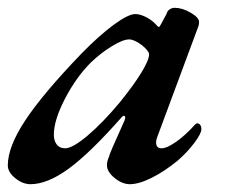

<svg xmlns="http://www.w3.org/2000/svg" viewBox="-38 -458 583 492"><path d="M-18 -34Q-18 -82 27 -150Q72 -218 171 -321Q217 -368 254 -395Q291 -422 309 -422Q319 -422 332.5 -416Q346 -410 358 -399Q367 -389 368 -389Q370 -389 371 -390Q372 -391 374 -395Q379 -405 384.5 -414.5Q390 -424 390 -426Q392 -431 397.5 -434.5Q403 -438 410 -438Q429 -438 450.5 -425.5Q472 -413 472 -402Q472 -393 469 -387L365 -107Q362 -100 362 -93Q362 -78 376 -78Q390 -78 414.5 -95.5Q439 -113 461 -138Q465 -142 467 -142Q472 -142 475 -138Q478 -134 478 -127Q478 -116 460.5 -92.5Q443 -69 418 -47Q384 -19 351 -2.5Q318 14 295 14Q275 14 255.5 -2Q236 -18 236 -35Q236 -45 242 -58Q241 -61 281 -149Q283 -155 283 -156Q283 -160 280.5 -161Q278 -162 275 -159Q194 -67 139 -26.5Q84 14 40 14Q20 14 1 -1.5Q-18 -17 -18 -34ZM270 -197Q304 -239 324 -271.5Q344 -304 344 -319Q344 -327 326 -342Q306 -357 293 -357Q277 -357 248.5 -339.5Q220 -322 195 -298Q157 -260 128.5 -205Q100 -150 100 -113Q100 -97 107.5 -87.5Q115 -78 129 -78Q148 -78 187 -111Q226 -144 270 -197Z"/></svg>

Font: EB Garamond SemiBold
Style: Italic
Weight: 600
Italic angle: -17.2°
Designer: Georg Duffner and Octavio Pardo
Foundry: Georg Duffner
Version: Version 1.000